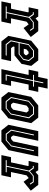

<svg xmlns="http://www.w3.org/2000/svg" viewBox="1018 -1746 717 2814"><g transform="rotate(90 1377.0 -338.5)"><path d="M-10 0 20 -141H97L150.5 -391.5L144.5 -399H76L106 -540H212.5L238 -500L285 -540H426L512 -430.5L380.5 -324.5L327.5 -398.5H324L287 -368L238.5 -140.5H315.5L285.5 0ZM62.5 -63.5H240L243 -77.5H161L231 -406L297 -460.5H379L409.5 -415.5L421.5 -424.5L387 -474.5H295.5L225.5 -417L185 -474.5H150L147 -460.5H176L216.5 -403L147 -77.5H65.5Z M854.5 -540 935.5 -437 905 -294.5 780.5 -191.5H655.5L651 -172L675 -141.5H865.5L835.5 0H576L495 -103L566 -437L691 -540ZM806.5 -477H710.5L616 -399L560 -137L618.5 -63H781.5L784.5 -77H626.5L575 -141L599 -252.5H764L846 -319.5L864 -404ZM798.5 -463 849 -400 833 -324.5 763 -266.5H602L629 -395L712.5 -463ZM755.5 -398.5H730L693 -368L684.5 -328H750.5L776 -349L780 -368Z M982.5 0 1067.5 -399H990L1020 -540H1097.5L1126.5 -677H1268L1239 -540H1316.5L1286.5 -399H1209L1154 -141.5H1228L1198 0ZM1060 -63H1149.5L1152.5 -77H1077L1159 -464H1238L1241 -478H1162L1191 -614H1177L1148 -478H1069L1066 -464H1145Z M1399.5 0 1318.5 -103 1389.5 -437 1514.5 -540H1693.5L1774.5 -437L1703.5 -103L1578.5 0ZM1453 -63H1558L1646.5 -136L1703.5 -404L1646 -477H1537L1447.5 -403L1391.5 -141ZM1461 -77 1406.5 -145 1460.5 -399 1539 -463H1638L1688.5 -400L1633.5 -140L1556 -77ZM1498.5 -141.5H1539.5L1576.5 -172L1618.5 -368L1594.5 -398.5H1553.5L1516.5 -368L1474.5 -172Z M1879.5 0 1798.5 -103 1891.5 -540H2033L1954.5 -172L1978.5 -141.5H2005.5L2042.5 -172L2121 -540H2262.5L2169.5 -103L2044.5 0ZM1931 -64H2025L2115 -142L2186 -477H2172L2101.5 -146L2023 -78H1939L1884.5 -146L1955 -477H1941L1870 -142Z M2242.5 0 2272.5 -141H2349.5L2403 -391.5L2397 -399H2328.5L2358.5 -540H2465L2490.5 -500L2537.5 -540H2678.5L2764.5 -430.5L2633 -324.5L2580 -398.5H2576.5L2539.5 -368L2491 -140.5H2568L2538 0ZM2315 -63.5H2492.5L2495.5 -77.5H2413.5L2483.5 -406L2549.5 -460.5H2631.5L2662 -415.5L2674 -424.5L2639.5 -474.5H2548L2478 -417L2437.5 -474.5H2402.5L2399.5 -460.5H2428.5L2469 -403L2399.5 -77.5H2318Z"/></g></svg>

Font: Tourney Condensed Regular
Style: Bold Italic
Weight: 700
Width: 3
Italic angle: -12°
Designer: Tyler Finck
Foundry: Etcetera Type Co
Version: Version 1.010; ttfautohint (v1.8.3)